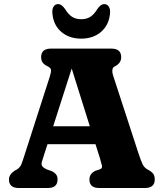

<svg xmlns="http://www.w3.org/2000/svg" viewBox="-20 -944 824 964"><path d="M269 -43Q269 0 219.5 0H74.5Q25 0 25 -43Q25 -67 52 -86L65.5 -93.5Q76 -100 82.2 -109.5Q88.5 -119 98.5 -151L230 -559.5Q237.5 -583 236 -593.5Q234.5 -604 216.5 -612.5Q186.5 -626 186.5 -657Q186.5 -700 236 -700H539Q588.5 -700 588.5 -657Q588.5 -626 556 -610.5Q536.5 -601 548.5 -563L674.5 -176.5Q687 -138 696 -119.5Q705 -101 722 -92.5Q742.5 -81.5 749.8 -70.8Q757 -60 757 -43Q757 0 707.5 0H478.5Q429 0 429 -43Q429 -72 459 -86.5L482 -94Q494.5 -99.5 492 -111.5Q489.5 -123.5 482 -148.5L459.5 -220H218.5L202 -169Q195 -146.5 190.8 -133.5Q186.5 -120.5 191 -111.5Q195.5 -102.5 216 -93L239 -85Q252.5 -79 260.8 -69Q269 -59 269 -43ZM247 -310H431L340 -600ZM387.5 -847.5Q415.5 -847.5 434.5 -860.2Q453.5 -873 469 -899Q486 -923.5 502.5 -923.5Q518 -923.5 526.2 -910.8Q534.5 -898 532.5 -877.5Q527.5 -819 488 -784.5Q448.5 -750 387.5 -750Q327 -750 287.2 -784.5Q247.5 -819 243 -877.5Q241 -898 249 -910.8Q257 -923.5 272.5 -923.5Q289 -923.5 306.5 -899Q322 -873 341 -860.2Q360 -847.5 387.5 -847.5Z"/></svg>

Font: Fraunces 9pt S100
Style: Bold
Weight: 700
Version: Version 1.000; ttfautohint (v1.8.3)